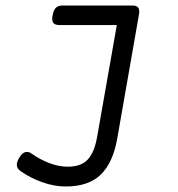

<svg xmlns="http://www.w3.org/2000/svg" viewBox="-20 -471 640 691"><path d="M481 -429.7Q481 -422.4 480 -418L401.9 27.8Q386.7 114.3 342.8 157.2Q298.8 200.2 216.3 200.2Q175.8 200.2 132.1 184.8Q88.4 169.4 54.2 145Q40.5 135.3 40.5 122.1Q40.5 111.8 48.8 97.2Q61.5 75.7 77.1 75.7Q85.9 75.7 93.3 81.5Q123.5 103 157.5 116Q191.4 128.9 224.1 128.9Q272 128.9 295.9 103Q319.8 77.1 329.6 21.5L400.4 -380.9H193.8Q180.7 -380.9 174.3 -386.2Q168 -391.6 168 -403.3Q168 -408.7 169.4 -416Q172.9 -435.1 181.2 -443.1Q189.5 -451.2 206.1 -451.2H455.1Q468.8 -451.2 474.9 -446.3Q481 -441.4 481 -429.7Z"/></svg>

Font: Courier Prime Sans
Style: Italic
Weight: 400
Italic angle: -10°
Designer: Alan Dague-Greene
Foundry: Quote-Unquote Apps
Version: Version 3.020